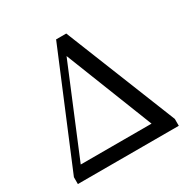

<svg xmlns="http://www.w3.org/2000/svg" viewBox="-165 -889 1025 1041"><g transform="rotate(-30 347.0 -369.0)"><path d="M96.7 -84H540L324.2 -631.8ZM383.8 -738.3 662.1 -43V0H30.3V-43L320.3 -738.3Z"/></g></svg>

Font: GenYoMin TW TTF Medium
Style: Regular
Weight: 500
Version: Version 1.300